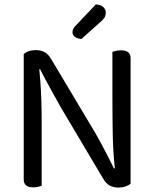

<svg xmlns="http://www.w3.org/2000/svg" viewBox="-20 -840 691 866"><path d="M87 -539 155 -545Q159 -514 162 -472Q165 -430 166.5 -385.5Q168 -341 168 -301V-2Q163 0 152.5 2.5Q142 5 131 5Q109 5 98 -3.5Q87 -12 87 -31ZM569 -69 500 -63Q490 -147 488.5 -234.5Q487 -322 487 -404V-606Q493 -608 503 -610.5Q513 -613 525 -613Q547 -613 558 -604.5Q569 -596 569 -577ZM569 -99V-103V-11Q560 -4 546 1Q532 6 515 6Q491 6 474 -3.5Q457 -13 443 -38L253 -358Q238 -385 220 -417.5Q202 -450 186 -479.5Q170 -509 161 -528L87 -509V-596Q95 -604 109.5 -609Q124 -614 141 -614Q165 -614 182 -604.5Q199 -595 213 -570L404 -250Q420 -223 437.5 -190.5Q455 -158 470 -128.5Q485 -99 494 -80ZM321 -724 412 -820Q434 -819 445.5 -808.5Q457 -798 457 -784Q457 -770 451.5 -761Q446 -752 432 -740L347 -664Q328 -666 317.5 -674Q307 -682 307 -694Q307 -704 311 -711Q315 -718 321 -724Z"/></svg>

Font: Baloo Paaji 2
Style: Regular
Weight: 400
Designer: Shuchita Grover, Noopur Datye and Ek Type
Foundry: Ek Type
Version: Version 1.700